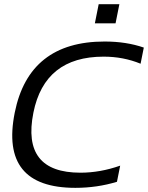

<svg xmlns="http://www.w3.org/2000/svg" viewBox="-20 -904 716 929"><path d="M545.9 -24.4Q449.7 4.9 344.7 4.9Q-21.5 4.9 51.3 -358.9Q120.1 -703.1 486.3 -703.1Q591.3 -703.1 675.8 -673.8L660.2 -595.7Q576.7 -629.9 481.4 -629.9Q195.8 -629.9 141.6 -358.9Q83.5 -68.4 369.1 -68.4Q464.4 -68.4 561.5 -102.5ZM557.6 -883.8 539.1 -791H439L457.5 -883.8Z"/></svg>

Font: Sansation
Style: Italic
Weight: 400
Designer: Bernd Montag
Version: Version 1.301